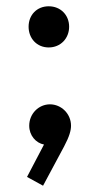

<svg xmlns="http://www.w3.org/2000/svg" viewBox="-20 -453 309 611"><path d="M66 110 117 138 184 13C201 -19 206 -38 206 -53C206 -91 175 -121 139 -121C103 -121 73 -91 73 -53C73 -22 94 2 120 7ZM71 -368C71 -331 97 -302 135 -302C173 -302 200 -331 200 -368C200 -405 173 -433 135 -433C97 -433 71 -405 71 -368Z"/></svg>

Font: MV Cash
Style: Regular
Weight: 400
Designer: Rodrigo Fuenzalida
Foundry: fragTYPE
Version: Version 1.100;Glyphs 3.1.2 (3151)